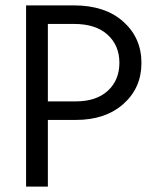

<svg xmlns="http://www.w3.org/2000/svg" viewBox="-20 -694 585 714"><path d="M255 -605H158V-317H262Q338 -317 381 -356.5Q424 -396 424 -460.5Q424 -525 380 -565Q336 -605 255 -605ZM262 -248H158V0H77V-674H254Q371 -674 438.5 -613.5Q506 -553 506 -460Q506 -367 439 -307.5Q372 -248 262 -248Z"/></svg>

Font: Hind Mysuru
Style: Regular
Weight: 400
Designer: Manushi Parikh, Hitesh Malaviya
Foundry: Indian Type Foundry
Version: Version 0.703;PS 1.0;hotconv 1.0.86;makeotf.lib2.5.63406